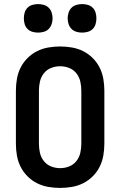

<svg xmlns="http://www.w3.org/2000/svg" viewBox="-20 -910 590 942"><path d="M275 12Q246 12 217 7Q188 2 162 -11Q136 -24 115 -45Q94 -66 81 -92Q68 -118 63 -147Q58 -176 58 -205V-465Q58 -494 63 -523Q68 -552 81 -578Q94 -604 115 -625Q136 -646 162 -659Q188 -672 217 -677Q246 -682 275 -682Q304 -682 333 -677Q362 -672 388 -659Q414 -646 435 -625Q456 -604 469 -578Q482 -552 487 -523Q492 -494 492 -465V-205Q492 -176 487 -147Q482 -118 469 -92Q456 -66 435 -45Q414 -24 388 -11Q362 2 333 7Q304 12 275 12ZM275 -85Q298 -85 319.5 -93.5Q341 -102 355 -120Q369 -138 374 -160Q379 -182 379 -205V-465Q379 -488 374 -510Q369 -532 355 -550Q341 -568 319.5 -576.5Q298 -585 275 -585Q252 -585 230.5 -576.5Q209 -568 195 -550Q181 -532 176 -510Q171 -488 171 -465V-205Q171 -182 176 -160Q181 -138 195 -120Q209 -102 230.5 -93.5Q252 -85 275 -85ZM383 -750Q369 -750 355 -754Q341 -758 331 -768Q321 -778 316.5 -792Q312 -806 312 -820Q312 -834 316.5 -848Q321 -862 331 -872Q341 -882 355 -886Q369 -890 383 -890Q397 -890 411 -886Q425 -882 435 -872Q445 -862 449 -848Q453 -834 453 -820Q453 -806 449 -792Q445 -778 435 -768Q425 -758 411 -754Q397 -750 383 -750ZM167 -750Q153 -750 139 -754Q125 -758 115 -768Q105 -778 101 -792Q97 -806 97 -820Q97 -834 101 -848Q105 -862 115 -872Q125 -882 139 -886Q153 -890 167 -890Q181 -890 195 -886Q209 -882 219 -872Q229 -862 233.5 -848Q238 -834 238 -820Q238 -806 233.5 -792Q229 -778 219 -768Q209 -758 195 -754Q181 -750 167 -750Z"/></svg>

Font: Lode Term
Style: Bold
Weight: 700
Monospace: yes
Designer: Belleve Invis
Foundry: Belleve Invis
Version: Version 29.2.0